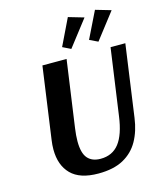

<svg xmlns="http://www.w3.org/2000/svg" viewBox="-128 -965 892 1067"><g transform="rotate(-15 318.0 -431.0)"><path d="M521 -873 610 -847 494 -697 446 -720ZM365 -873 454 -847 338 -697 291 -720ZM305 11Q199 11 148 -40.5Q97 -92 97 -183Q97 -196 98 -209Q99 -222 101 -236L159 -650H298L244 -267Q238 -225 238 -192Q238 -124 263.5 -94.5Q289 -65 338 -65Q406 -65 444.5 -114.5Q483 -164 497 -267L551 -650H636L578 -236Q568 -162 537 -106.5Q506 -51 449.5 -20Q393 11 305 11Z"/></g></svg>

Font: Arsenal SC
Style: Bold Italic
Weight: 700
Italic angle: -9.10001°
Designer: Andrij Shevchenko
Foundry: Stairsfor
Version: Version 2.001; ttfautohint (v1.8.4.7-5d5b)